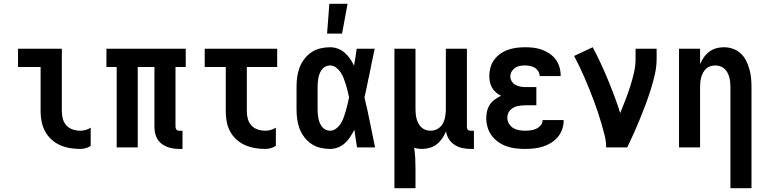

<svg xmlns="http://www.w3.org/2000/svg" viewBox="-20 -777 4040 1012"><path d="M403 8Q376 8 348.5 3.5Q321 -1 296.5 -12Q272 -23 251.5 -41.5Q231 -60 218 -84Q205 -108 199.5 -135Q194 -162 194 -189V-424H75V-520H306V-189Q306 -169 311.5 -149.5Q317 -130 330.5 -115.5Q344 -101 363.5 -94.5Q383 -88 403 -88Q417 -88 431.5 -92Q446 -96 458 -104V-8Q446 0 431.5 4Q417 8 403 8Z M942 8H925Q909 8 892.5 5.5Q876 3 860.5 -3Q845 -9 831.5 -19.5Q818 -30 809.5 -44.5Q801 -59 797.5 -75.5Q794 -92 794 -108V-424H706V0H595V-424H541V-520H959V-424H905V-108Q905 -104 906.5 -100Q908 -96 910.5 -93Q913 -90 917 -89Q921 -88 925 -88H942Z M1378 8Q1351 8 1324 3.5Q1297 -1 1272 -12Q1247 -23 1226.5 -41.5Q1206 -60 1193 -84Q1180 -108 1175 -135Q1170 -162 1170 -189V-424H1059V-520H1441V-424H1281V-189Q1281 -169 1286.5 -149.5Q1292 -130 1305.5 -115.5Q1319 -101 1338.5 -94.5Q1358 -88 1378 -88Q1393 -88 1407 -92Q1421 -96 1434 -104V-8Q1421 0 1407 4Q1393 8 1378 8Z M1719 8Q1694 8 1668.5 2Q1643 -4 1621.5 -18.5Q1600 -33 1584 -54Q1568 -75 1559 -99Q1550 -123 1546.5 -148.5Q1543 -174 1543 -200V-320Q1543 -346 1546.5 -371.5Q1550 -397 1559 -421Q1568 -445 1584 -466Q1600 -487 1621.5 -501.5Q1643 -516 1668.5 -522Q1694 -528 1719 -528Q1741 -528 1761 -520.5Q1781 -513 1797 -499Q1813 -485 1825 -467.5Q1837 -450 1846 -431Q1850 -453 1853.5 -475.5Q1857 -498 1860 -520H1955Q1947 -482 1939 -444.5Q1931 -407 1924 -369L1923 -367Q1918 -341 1912.5 -315Q1907 -289 1901 -263Q1917 -198 1930 -132Q1943 -66 1957 0H1862Q1858 -23 1854.5 -46.5Q1851 -70 1848 -93Q1838 -74 1826 -55.5Q1814 -37 1798 -22.5Q1782 -8 1761.5 0Q1741 8 1719 8ZM1719 -88Q1737 -88 1752 -99.5Q1767 -111 1776.5 -126.5Q1786 -142 1792 -159Q1798 -176 1803 -193.5Q1808 -211 1812 -228.5Q1816 -246 1820 -264Q1816 -281 1812 -298Q1808 -315 1803 -331.5Q1798 -348 1791.5 -364.5Q1785 -381 1775.5 -395.5Q1766 -410 1751.5 -421Q1737 -432 1719 -432Q1707 -432 1696 -426.5Q1685 -421 1677.5 -411.5Q1670 -402 1665.5 -391Q1661 -380 1658.5 -368Q1656 -356 1655 -344Q1654 -332 1654 -320V-200Q1654 -188 1655 -176Q1656 -164 1658.5 -152Q1661 -140 1665.5 -129Q1670 -118 1677.5 -108.5Q1685 -99 1696 -93.5Q1707 -88 1719 -88ZM1704 -600 1716 -757H1812L1783 -600Z M2059 215V-520H2170V-200Q2170 -187 2171.5 -174Q2173 -161 2176.5 -148.5Q2180 -136 2186.5 -124.5Q2193 -113 2202.5 -104.5Q2212 -96 2224.5 -92Q2237 -88 2250 -88Q2269 -88 2286 -97.5Q2303 -107 2312.5 -123Q2322 -139 2325.5 -157.5Q2329 -176 2330 -195V-520H2441V-108Q2441 -104 2442 -100Q2443 -96 2446 -93Q2449 -90 2453 -89Q2457 -88 2461 -88H2478V8H2461Q2439 8 2417.5 3.5Q2396 -1 2377 -13Q2358 -25 2346 -44Q2334 -63 2331 -85Q2323 -65 2311 -47.5Q2299 -30 2282.5 -17Q2266 -4 2245.5 2Q2225 8 2204 8Q2194 8 2183.5 6.5Q2173 5 2163 2Q2167 28 2168.5 54.5Q2170 81 2170 107V215Z M2747 8Q2722 8 2697.5 5Q2673 2 2650 -6Q2627 -14 2606.5 -28.5Q2586 -43 2571.5 -62.5Q2557 -82 2550 -106Q2543 -130 2543 -155Q2543 -174 2547.5 -192.5Q2552 -211 2562.5 -226.5Q2573 -242 2588.5 -253Q2604 -264 2621 -272Q2607 -279 2594.5 -289.5Q2582 -300 2574 -314Q2566 -328 2562.5 -344Q2559 -360 2559 -376Q2559 -398 2565 -420.5Q2571 -443 2584.5 -461.5Q2598 -480 2617 -493.5Q2636 -507 2657.5 -514.5Q2679 -522 2701.5 -525Q2724 -528 2747 -528Q2769 -528 2791.5 -525.5Q2814 -523 2835 -515.5Q2856 -508 2875 -495.5Q2894 -483 2907.5 -465.5Q2921 -448 2928 -426Q2935 -404 2935 -382V-376H2824V-378Q2824 -391 2816.5 -402.5Q2809 -414 2797.5 -420.5Q2786 -427 2773 -429.5Q2760 -432 2747 -432Q2733 -432 2719.5 -429.5Q2706 -427 2695 -419.5Q2684 -412 2677 -400Q2670 -388 2670 -374Q2670 -360 2677.5 -348Q2685 -336 2697 -329.5Q2709 -323 2722.5 -320.5Q2736 -318 2750 -318H2807V-222H2750Q2739 -222 2728 -221Q2717 -220 2706.5 -217.5Q2696 -215 2686 -209.5Q2676 -204 2668.5 -196Q2661 -188 2657.5 -177.5Q2654 -167 2654 -156Q2654 -140 2662.5 -125.5Q2671 -111 2684.5 -102.5Q2698 -94 2714.5 -91Q2731 -88 2747 -88Q2762 -88 2777 -90Q2792 -92 2805.5 -98Q2819 -104 2829.5 -116Q2840 -128 2840 -143V-144H2951V-140Q2951 -117 2942.5 -94Q2934 -71 2919 -53.5Q2904 -36 2883.5 -23.5Q2863 -11 2840.5 -4Q2818 3 2794.5 5.5Q2771 8 2747 8Z M3175 0Q3175 -32 3167 -63.5Q3159 -95 3150 -126Q3141 -157 3131 -187Q3121 -217 3109.5 -247.5Q3098 -278 3086 -307.5Q3074 -337 3061.5 -366.5Q3049 -396 3035 -425Q3021 -454 3006 -482L3104 -528Q3126 -487 3146 -444Q3166 -401 3184 -357.5Q3202 -314 3218.5 -270Q3235 -226 3249 -181Q3263 -215 3276.5 -250Q3290 -285 3301.5 -321Q3313 -357 3321.5 -393.5Q3330 -430 3330 -468V-520H3441V-468Q3441 -427 3432 -386.5Q3423 -346 3410.5 -306.5Q3398 -267 3383.5 -228Q3369 -189 3353.5 -151Q3338 -113 3321 -75Q3304 -37 3286 0Z M3830 215V-320Q3830 -333 3828.5 -346Q3827 -359 3823.5 -371.5Q3820 -384 3813.5 -395.5Q3807 -407 3797.5 -415.5Q3788 -424 3775.5 -428Q3763 -432 3750 -432Q3737 -432 3724.5 -428Q3712 -424 3702.5 -415.5Q3693 -407 3686.5 -395.5Q3680 -384 3676.5 -371.5Q3673 -359 3671.5 -346Q3670 -333 3670 -320V0H3559V-520H3670V-439Q3678 -458 3690 -475Q3702 -492 3718.5 -504.5Q3735 -517 3755 -522.5Q3775 -528 3796 -528Q3820 -528 3843 -520Q3866 -512 3883.5 -496Q3901 -480 3912 -458.5Q3923 -437 3929.5 -414Q3936 -391 3938.5 -367.5Q3941 -344 3941 -320V215Z"/></svg>

Font: Iosevka Term
Style: Bold
Weight: 700
Monospace: yes
Designer: Belleve Invis
Foundry: Belleve Invis
Version: Version 30.0.1